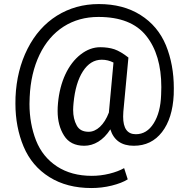

<svg xmlns="http://www.w3.org/2000/svg" viewBox="-20 -719 938 960"><path d="M848.6 -245.1C849.1 -256.3 849.1 -267.1 849.1 -278.3C849.1 -356.4 835.9 -428.2 809.6 -492.7C782.7 -557.1 740.7 -607.4 682.6 -644C624.5 -680.7 555.2 -698.7 474.1 -698.7C396.5 -698.7 326.7 -679.2 264.6 -640.6C202.6 -601.6 153.8 -546.4 117.7 -475.1C81.5 -403.3 61.5 -322.8 57.6 -233.4C57.1 -222.7 57.1 -211.9 57.1 -201.2C57.1 -122.6 70.8 -50.8 98.1 14.2C125.5 79.1 168.5 129.9 227.1 166.5C285.6 203.1 355.5 221.2 437 221.2C471.2 221.2 504.9 217.3 538.6 209C571.8 200.7 598.6 190.4 618.7 177.7L600.6 121.6C581.1 132.8 556.6 142.1 527.3 149.4C497.6 156.7 468.3 160.2 439 160.2C371.1 160.2 313 144.5 265.1 113.3C216.8 81.5 182.1 38.6 160.2 -16.6C138.7 -71.8 127.4 -132.8 127.4 -199.2C127.4 -210.4 127.9 -221.7 128.4 -233.4C131.8 -313.5 148.4 -384.3 177.7 -445.3C207 -506.3 247.1 -553.2 297.9 -585.9C348.6 -618.2 406.7 -634.3 472.2 -634.3C581.1 -634.3 660.6 -603 710.9 -540C761.2 -477.1 786.6 -391.6 786.6 -283.7C786.6 -271 786.1 -258.3 785.6 -245.1C783.7 -186.5 771.5 -139.2 748.5 -102.5C725.6 -65.9 695.8 -47.9 659.2 -47.9C616.7 -47.9 595.7 -77.1 595.7 -136.2C595.7 -144 596.2 -151.9 596.7 -160.6L622.1 -431.2C596.2 -451.7 572.8 -465.3 551.8 -472.7C530.8 -479.5 507.3 -482.9 481 -482.9C446.8 -482.9 414.1 -470.7 383.3 -446.8C320.8 -398.4 279.8 -311 270 -203.6C268.6 -189.9 268.1 -176.8 268.1 -164.1C268.1 -115.7 278.8 -74.7 300.3 -41C321.3 -7.3 355 9.8 401.4 9.8C449.7 9.8 496.6 -17.1 531.7 -72.3C548.8 -17.6 587.9 9.8 648.9 9.8C708 9.8 754.9 -13.2 790 -58.6C825.2 -104 844.7 -166.5 848.6 -245.1ZM347.7 -203.6C354 -270.5 369.6 -323.7 394.5 -362.3C419.4 -400.9 450.7 -420.4 488.8 -420.4C509.8 -420.4 529.3 -415.5 547.4 -406.2L524.4 -156.2C501 -94.2 462.4 -60.1 423.3 -60.1C394.5 -60.1 374.5 -70.8 363.3 -92.3C351.6 -113.8 345.7 -139.6 345.7 -169.9C345.7 -180.7 346.7 -191.9 347.7 -203.6Z"/></svg>

Font: Roboto
Style: Regular
Weight: 400
Designer: Google
Version: Version 2.137; 2017